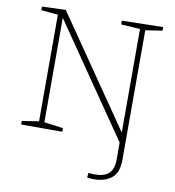

<svg xmlns="http://www.w3.org/2000/svg" viewBox="-98 -779 1005 1103"><g transform="rotate(10 404.5 -228.0)"><path d="M764 -693V-672L666 -657V99Q666 175 626 206Q586 237 525 237Q505 237 484 234L487 206Q508 209 523 209Q580 209 606.5 183.5Q633 158 633 101V4L187 -645V-36L298 -21V0H58V-21L156 -36V-658L58 -667V-688L196 -693L635 -55V-659L524 -666V-688Z"/></g></svg>

Font: Bitter Pro ExtraLight
Style: Regular
Weight: 275
Designer: Sol Matas, and Bitter project Authors
Foundry: Sol Matas
Version: Version 1.010